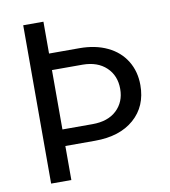

<svg xmlns="http://www.w3.org/2000/svg" viewBox="-80 -780 752 849"><g transform="rotate(-10 295.5 -355.5)"><path d="M171.9 -710.9V-567.9H308.1Q379.9 -567.9 433.6 -542.2Q487.3 -516.6 516.4 -469.2Q545.4 -421.9 545.4 -360.4Q545.4 -265.6 481 -209.2Q416.5 -152.8 305.7 -152.8H171.9V0H81.1V-710.9ZM171.9 -493.7V-227.1H307.1Q376.5 -227.1 415.5 -263.9Q454.6 -300.8 454.6 -359.4Q454.6 -419.4 415.5 -456.3Q376.5 -493.2 310.1 -493.7Z"/></g></svg>

Font: RobotoDraft
Style: Regular
Weight: 400
Version: Version 2.001101; 2014